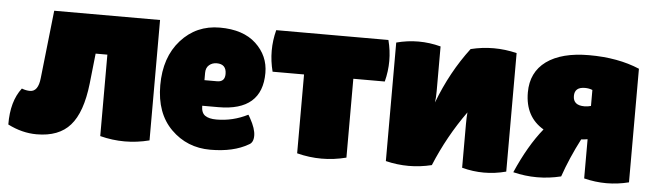

<svg xmlns="http://www.w3.org/2000/svg" viewBox="-40 -667 2756 815"><g transform="rotate(5 1338.0 -260.0)"><path d="M614 -7Q509 20 404 -7V-354H354L340 -225Q326 -101 277 -46Q229 9 134 9Q72 9 11 -22Q10 -121 55 -179Q73 -172 90 -172Q125 -172 131 -230L163 -520H614Z M1036 -27Q973 10 874 10Q775 10 707 -57.5Q639 -125 639 -244.5Q639 -364 704.5 -437Q770 -510 870 -510Q970 -510 1024.5 -459Q1079 -408 1079 -335Q1079 -173 893 -173H824Q824 -143 840.5 -131.5Q857 -120 889 -120Q959 -120 1022 -152Q1023 -153 1031 -138Q1055 -95 1055 -65.5Q1055 -36 1036 -27ZM911 -316Q911 -358 870 -358Q851 -358 837.5 -346.5Q824 -335 824 -313V-282H878Q911 -282 911 -316Z M1587 -520Q1610 -432 1587 -343H1453V-7Q1348 20 1243 -7V-343H1109Q1086 -432 1109 -520Z M2134 -7Q2040 18 1946 -7V-193Q1946 -224 1948 -243Q1869 -133 1817 -7Q1719 17 1621 -7V-512Q1715 -537 1810 -512V-322Q1810 -292 1807 -273Q1858 -407 1938 -512Q2036 -536 2134 -512Z M2657 -491V-7Q2562 17 2466 -7V-174Q2454 -172 2439 -171Q2396 -88 2368 -7Q2266 18 2164 -7Q2215 -124 2276 -199Q2196 -246 2196 -350Q2196 -436 2260 -483Q2325 -530 2442 -530Q2565 -530 2657 -491ZM2468 -384Q2454 -390 2436 -390Q2392 -390 2392 -352Q2392 -312 2440 -312Q2455 -312 2468 -316Z"/></g></svg>

Font: Lilita One Rus
Style: Regular
Weight: 400
Designer: Juan Montoreano
Foundry: Juan Montoreano
Version: Version 1.002